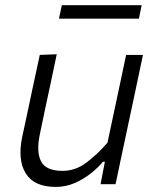

<svg xmlns="http://www.w3.org/2000/svg" viewBox="-20 -706 596 736"><path d="M193.5 10.5Q111 10.5 78.8 -41.2Q46.5 -93 65.5 -183.5Q70 -204.5 74.5 -224.5Q79 -244.5 84.5 -271.5Q98 -335 109.2 -387.5Q120.5 -440 132.5 -495.5L197.5 -498Q186 -443 174.8 -389.8Q163.5 -336.5 150.5 -276.5L133 -192.5Q118.5 -124.5 137.2 -87.8Q156 -51 219.5 -51Q269 -51 311 -82.5Q353 -114 392 -159L417 -276.5Q429.5 -336 440.8 -388.2Q452 -440.5 463.5 -495.5H528Q516.5 -440 505.2 -387.2Q494 -334.5 480.5 -271L469.5 -219.5Q456.5 -158 445.5 -106.8Q434.5 -55.5 423 0H365.5L382 -86H374.5Q357.5 -65 330 -42.8Q302.5 -20.5 267.8 -5Q233 10.5 193.5 10.5ZM206 -634.5 217 -686H523L512.5 -634.5Z"/></svg>

Font: Commissioner Light
Style: Italic
Weight: 300
Italic angle: -12°
Designer: Kostas Bartsokas
Foundry: Kostas Bartsokas
Version: Version 1.000; ttfautohint (v1.8.3)